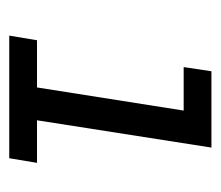

<svg xmlns="http://www.w3.org/2000/svg" viewBox="-51 -689 477 415"><g transform="rotate(90 187.5 -481.5)"><path d="M57 -263 67 -323H169L219 -640H125L134 -700H299L240 -323H332L322 -263Z"/></g></svg>

Font: MuseoModerno
Style: Italic
Weight: 400
Italic angle: -9°
Designer: Pablo Cosgaya, Héctor Gatti, Marcela Romero, and the Authors of The MuseoModerno Project.
Foundry: Omnibus-Type Team
Version: Version 1.003